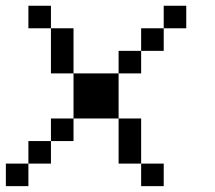

<svg xmlns="http://www.w3.org/2000/svg" viewBox="-20 -635 732 655"><path d="M0 0V-76.9H76.9V0ZM461.5 0V-76.9H538.5V0ZM76.9 -76.9V-153.8H153.8V-76.9ZM153.8 -153.8V-230.8H230.8V-153.8ZM384.6 -76.9V-230.8H461.5V-76.9ZM230.8 -230.8V-384.6H384.6V-230.8ZM384.6 -384.6V-461.5H461.5V-384.6ZM153.8 -384.6V-538.5H230.8V-384.6ZM461.5 -461.5V-538.5H538.5V-461.5ZM76.9 -538.5V-615.4H153.8V-538.5ZM538.5 -538.5V-615.4H615.4V-538.5Z"/></svg>

Font: Mintsoda - Lime Green 13x16
Style: Regular
Weight: 400
Designer: Mintsoda-15
Version: Version 1.0